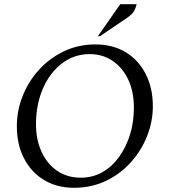

<svg xmlns="http://www.w3.org/2000/svg" viewBox="-20 -882 806 912"><path d="M332 10Q250 10 189 -27Q128 -64 94 -130Q60 -196 60 -282Q60 -357 88 -427Q116 -497 166.5 -552Q217 -607 285 -639Q353 -671 433 -671Q516 -671 577 -634Q638 -597 672 -530.5Q706 -464 706 -378Q706 -304 678.5 -235Q651 -166 601 -110.5Q551 -55 482.5 -22.5Q414 10 332 10ZM364 -38Q420 -38 466 -64Q512 -90 545.5 -136.5Q579 -183 597.5 -242.5Q616 -302 616 -370Q616 -446 589.5 -503Q563 -560 515.5 -592.5Q468 -625 406 -625Q332 -625 274 -580.5Q216 -536 183.5 -460.5Q151 -385 151 -292Q151 -217 178 -159.5Q205 -102 252.5 -70Q300 -38 364 -38ZM445 -710 551 -862H629Q626 -847 618 -831.5Q610 -816 586 -799L455 -710Z"/></svg>

Font: Spectral SC
Style: Italic
Weight: 400
Italic angle: -10°
Designer: Jean-Baptiste Levee
Foundry: Production Type
Version: Version 2.001